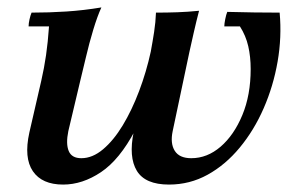

<svg xmlns="http://www.w3.org/2000/svg" viewBox="-20 -482 799 517"><path d="M386 -343H414Q385 -209 343.5 -130.5Q302 -52 252 -18.5Q202 15 150 15Q93 15 68.5 -21Q44 -57 59 -125L91 -264Q99 -299 104 -333.5Q109 -368 112 -411H57Q57 -419 59.5 -430Q62 -441 65 -448Q112 -448 158.5 -451Q205 -454 253 -462Q242 -438 231 -401.5Q220 -365 211.5 -328.5Q203 -292 196 -264L164 -129Q157 -95 165 -75.5Q173 -56 199 -56Q229 -56 257.5 -80Q286 -104 310.5 -144.5Q335 -185 354.5 -236.5Q374 -288 386 -343ZM733 -448Q739 -382 727.5 -316Q716 -250 690 -190.5Q664 -131 625.5 -84.5Q587 -38 539 -11.5Q491 15 435 15Q371 15 348.5 -22Q326 -59 340 -127L386 -343Q391 -370 395 -396Q399 -422 400 -448Q430 -448 458 -449Q486 -450 516 -453Q508 -422 502 -395.5Q496 -369 490 -342L445 -129Q438 -96 450.5 -76Q463 -56 495 -56Q538 -56 574 -87Q610 -118 632.5 -172Q655 -226 655 -296Q655 -329 648.5 -357.5Q642 -386 626 -411H584Q584 -418 586.5 -430.5Q589 -443 592 -450Q627 -449 664.5 -448.5Q702 -448 733 -448Z"/></svg>

Font: Poltawski Nowy Medium
Style: Italic
Weight: 500
Italic angle: -12°
Version: Version 1.001;gftools[0.9.25]